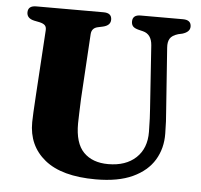

<svg xmlns="http://www.w3.org/2000/svg" viewBox="-52 -753 863 826"><g transform="rotate(5 380.0 -340.5)"><path d="M597.5 -305 579 -576.5Q575.5 -624 538 -633.5L519.5 -638Q501.5 -642.5 494.5 -650.2Q487.5 -658 487.5 -671Q487.5 -700 522 -700H705Q740.5 -700 740.5 -671Q740.5 -648 708 -638L690 -634Q663.5 -626 654.8 -611.2Q646 -596.5 648 -572L667 -306Q671.5 -257 672 -203Q673 -139.5 642.8 -89.2Q612.5 -39 550 -10Q487.5 19 391 19Q244 19 170.2 -41Q96.5 -101 97.5 -202.5Q97.5 -217.5 99 -245Q100.5 -272.5 103.5 -322L121 -600.5Q122 -615 115.2 -622.2Q108.5 -629.5 91 -633.5L68.5 -638Q36 -645 36 -671Q36 -700 71.5 -700H362.5Q397.5 -700 397.5 -671Q397.5 -646 365 -638.5L342 -633.5Q316.5 -627.5 315 -601L298 -321Q296.5 -288 295.8 -261.2Q295 -234.5 294.5 -214.5Q294 -129 332.2 -90Q370.5 -51 438.5 -51Q514.5 -51 558.5 -92.2Q602.5 -133.5 601.5 -205Q601 -240 600 -262.5Q599 -285 597.5 -305Z"/></g></svg>

Font: Fraunces 9pt S000
Style: Bold
Weight: 700
Version: Version 1.000; ttfautohint (v1.8.3)